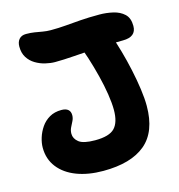

<svg xmlns="http://www.w3.org/2000/svg" viewBox="-107 -807 850 914"><g transform="rotate(-15 317.5 -350.5)"><path d="M291 12Q217 12 160.5 -9.5Q104 -31 72 -72Q40 -113 40 -169Q40 -192 48 -218Q56 -244 72 -267.5Q88 -291 113 -305.5Q138 -320 172 -320Q194 -320 205 -310.5Q216 -301 216 -283Q216 -268 209 -254.5Q202 -241 195.5 -227.5Q189 -214 189 -198Q189 -174 211 -156.5Q233 -139 291 -139Q361 -139 387.5 -167Q414 -195 414 -256Q414 -289 407 -334Q400 -379 387.5 -428.5Q375 -478 360 -525Q345 -572 329 -609Q319 -635 332.5 -655.5Q346 -676 370 -676Q420 -675 449 -658.5Q478 -642 495 -597Q508 -561 521.5 -513.5Q535 -466 546 -415Q557 -364 563.5 -317Q570 -270 570 -234Q570 -107 499 -47.5Q428 12 291 12ZM203 -548Q181 -548 155.5 -554Q130 -560 107.5 -573.5Q85 -587 71 -609Q57 -631 57 -663Q57 -686 69 -699.5Q81 -713 103 -713Q126 -713 144.5 -710Q163 -707 182.5 -703.5Q202 -700 222 -700Q261 -700 296 -703Q331 -706 370.5 -709Q410 -712 465 -712Q498 -712 531 -704.5Q564 -697 585.5 -677Q607 -657 607 -618Q607 -564 541 -564Q476 -564 413.5 -560Q351 -556 297 -552Q243 -548 203 -548Z"/></g></svg>

Font: Shantell Sans
Style: Bold
Weight: 700
Designer: Stephen Nixon, Anya Danilova, Shantell Martin
Foundry: Arrow Type
Version: Version 1.011;[c5ecc13dd]